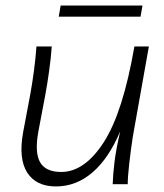

<svg xmlns="http://www.w3.org/2000/svg" viewBox="-20 -662 590 690"><path d="M181 8Q110 8 78 -41.5Q46 -91 63 -186L89 -324Q105 -413 111 -495H166Q163 -453 156.5 -406.5Q150 -360 143 -322L118 -190Q104 -114 124 -79Q144 -44 200 -44Q284 -44 353 -151Q422 -258 463 -495H515L457 -169Q450 -123 444.5 -74.5Q439 -26 439 0H385Q386 -35 391.5 -80Q397 -125 412 -190Q371 -93 312.5 -42.5Q254 8 181 8ZM198 -642H492L485 -602H191Z"/></svg>

Font: Livvic Light
Style: Italic
Weight: 300
Italic angle: -10°
Designer: Jacques Le Bailly, Baron von Fonthausen
Version: Version 1.001; ttfautohint (v1.8.2)